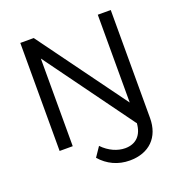

<svg xmlns="http://www.w3.org/2000/svg" viewBox="-156 -834 1106 1169"><g transform="rotate(-20 397.0 -249.5)"><path d="M606 -700V-131L191 -700H104V0H189V-568L602 0H604C599 79 555 121 486 121C437 121 383 98 340 53L298 115C346 170 411 201 487 201C613 201 690 124 690 0V-700Z"/></g></svg>

Font: Juman Normal
Style: Regular
Weight: 300
Designer: Bandar Raffah (Arabic) Julieta Ulanovsky (Latin)
Foundry: Caramella
Version: Version 5.022;PS 005.022;hotconv 1.0.88;makeotf.lib2.5.64775